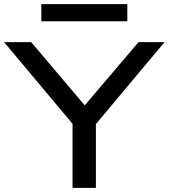

<svg xmlns="http://www.w3.org/2000/svg" viewBox="-23 -909 816 929"><path d="M328 0V-359L348 -286L-3 -705H128L388 -398H386L647 -705H773L422 -286L441 -359V0ZM177 -806V-889H593V-806Z"/></svg>

Font: Nunito Sans 7pt Expanded Medium
Style: Regular
Weight: 500
Width: 7
Designer: Vernon Adams
Foundry: Vernon Adams
Version: Version 3.101;gftools[0.9.27]